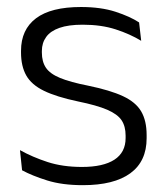

<svg xmlns="http://www.w3.org/2000/svg" viewBox="-20 -518 475 548"><path d="M216.5 10.5Q157.5 10.5 114.5 -3Q71.5 -16.5 43 -32L37 -89.5Q73 -69.5 116 -55.5Q159 -41.5 214 -41.5Q274.5 -41.5 306.5 -62.2Q338.5 -83 338.5 -124V-131Q338.5 -157.5 327 -174.8Q315.5 -192 286 -204.8Q256.5 -217.5 202.5 -228.5Q141 -241.5 105.5 -258.8Q70 -276 55 -302.5Q40 -329 40 -368V-373Q40 -433.5 82.8 -465.8Q125.5 -498 211 -498Q268 -498 309.5 -484.5Q351 -471 377 -454L383 -401.5Q351 -421 310 -434.2Q269 -447.5 216 -447.5Q175.5 -447.5 149.8 -438.5Q124 -429.5 111.8 -412.5Q99.5 -395.5 99.5 -372.5V-368Q99.5 -342 111 -324.8Q122.5 -307.5 151.5 -295.5Q180.5 -283.5 231.5 -273.5Q294.5 -260.5 331 -243.5Q367.5 -226.5 383 -200Q398.5 -173.5 398.5 -132.5V-123.5Q398.5 -57.5 352 -23.5Q305.5 10.5 216.5 10.5Z"/></svg>

Font: Anek Bangla Light
Style: Regular
Weight: 300
Designer: Sulekha Rajkumar (Bangla), Yesha Goshar (Latin)
Foundry: Ek Type
Version: Version 1.003